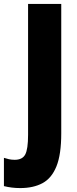

<svg xmlns="http://www.w3.org/2000/svg" viewBox="-81 -734 391 978"><path d="M22 224Q0 224 -20.5 221.5Q-41 219 -61 214V70Q-49 74 -35.5 77Q-22 80 -6 80Q33 80 47.5 53Q62 26 62 -47V-714H231V-55Q231 53 206.5 113.5Q182 174 135.5 199Q89 224 22 224Z"/></svg>

Font: Noto Sans Gurmukhi ExtraCondensed Black
Style: Regular
Weight: 900
Width: 2
Designer: Jelle Bosma - Monotype Design Team
Foundry: Monotype Imaging Inc.
Version: Version 2.004; ttfautohint (v1.8.4.7-5d5b)